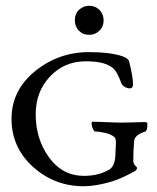

<svg xmlns="http://www.w3.org/2000/svg" viewBox="-20 -635 547 667"><path d="M240 -564Q240 -575 243.5 -584.5Q247 -594 254 -600.5Q261 -607 270 -611Q279 -615 290 -615Q311 -615 325.5 -600.5Q340 -586 340 -564Q340 -543 325.5 -528.5Q311 -514 290 -514Q268 -514 254 -528.5Q240 -543 240 -564ZM272 -24Q322 -24 360 -46Q381 -60 381 -102Q381 -108 382 -122.5Q383 -137 382.5 -145Q382 -153 379 -157Q370 -167 348.5 -172.5Q327 -178 312 -178Q303 -178 298 -204Q298 -212 301 -212Q322 -212 354 -210.5Q386 -209 405 -209Q421 -209 446 -210Q471 -211 483 -211Q492 -211 492 -205Q492 -181 485 -178Q448 -167 446 -145Q443 -113 443 -74Q443 -70 447 -63Q448 -61 452 -57.5Q456 -54 456 -52Q456 -44 446 -39Q398 -13 367 -4Q312 12 271 12Q169 12 94.5 -55.5Q20 -123 20 -222Q20 -321 101.5 -387.5Q183 -454 290 -454Q361 -454 404 -440Q426 -433 429 -420Q442 -368 442 -342Q442 -328 431 -328Q421 -328 412 -334Q403 -340 401 -347Q390 -378 378 -393Q351 -423 275 -422Q202 -421 153 -368.5Q104 -316 104 -238Q104 -152 150.5 -88Q197 -24 272 -24Z"/></svg>

Font: EB Garamond
Style: SC
Weight: 400
Version: Version 000.010